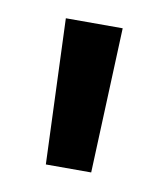

<svg xmlns="http://www.w3.org/2000/svg" viewBox="-43 -699 272 321"><g transform="rotate(10 93.0 -539.0)"><path d="M131.5 -415.5H54.5L45 -662H141.5Z"/></g></svg>

Font: Anek Telugu Medium
Style: Regular
Weight: 500
Designer: Omkar Bhoir (Telugu), Yesha Goshar (Latin)
Foundry: Ek Type
Version: Version 1.003